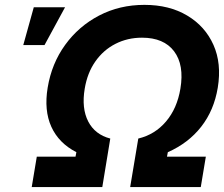

<svg xmlns="http://www.w3.org/2000/svg" viewBox="-20 -757 908 777"><path d="M108.4 0 128.9 -123H285.6L289.1 -141.1Q217.8 -177.7 187.7 -244.1Q157.7 -310.5 172.9 -402.3Q189 -500 243.7 -575.4Q298.3 -650.9 381.1 -694.1Q463.9 -737.3 564.5 -737.3Q665 -737.3 737.5 -694.1Q810.1 -650.9 843.8 -575.4Q877.4 -500 861.3 -402.3Q846.2 -310.5 794.2 -244.1Q742.2 -177.7 659.2 -141.1L655.8 -123H813L792.5 0H506.8L539.6 -196.3Q606.9 -212.4 651.9 -265.4Q696.8 -318.4 710 -397.9Q726.1 -494.1 684.6 -549.3Q643.1 -604.5 554.7 -604.5Q496.1 -604.5 447.3 -579.6Q398.4 -554.7 366 -508.5Q333.5 -462.4 322.8 -397.9Q309.6 -318.8 336.9 -265.6Q364.3 -212.4 426.3 -196.3L394 0ZM74.2 -574.7 116.7 -727.5H243.2L160.2 -574.7Z"/></svg>

Font: Inter Display
Style: Bold Italic
Weight: 700
Italic angle: -9.39999°
Designer: Rasmus Andersson
Foundry: rsms
Version: Version 4.000;git-a52131595